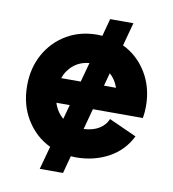

<svg xmlns="http://www.w3.org/2000/svg" viewBox="-78 -665 741 822"><g transform="rotate(10 292.5 -254.0)"><path d="M408.7 -174.3 528.8 -120.1Q496.6 -55.2 433.6 -21.2Q370.6 12.7 292.5 12.7Q281.7 12.7 271 11.7L250.5 87.9H149.4L176.8 -12.7Q111.8 -43.9 73 -107.4Q34.2 -170.9 34.2 -253.9Q34.2 -331.1 67.9 -391.4Q101.6 -451.7 159.9 -486.1Q218.3 -520.5 292.5 -520.5Q303.7 -520.5 314.5 -519.5L335 -595.7H436L408.7 -494.6Q473.1 -463.9 512 -400.4Q550.8 -336.9 550.8 -253.9Q550.8 -240.7 549.6 -228Q548.3 -215.3 546.4 -203.1H329.1L304.7 -112.8Q345.2 -114.7 371.8 -131.3Q398.4 -147.9 408.7 -174.3ZM172.4 -310.5H257.3L280.3 -395Q241.2 -391.6 213.1 -369.1Q185.1 -346.7 172.4 -310.5ZM358.4 -310.5H410.6Q398.9 -345.2 373.5 -367.2ZM170.4 -203.1Q182.6 -164.6 211.4 -140.6L228.5 -203.1Z"/></g></svg>

Font: Giphurs
Style: Bold
Weight: 700
Version: Version 0.920; ttfautohint (v1.8.4.7-5d5b)